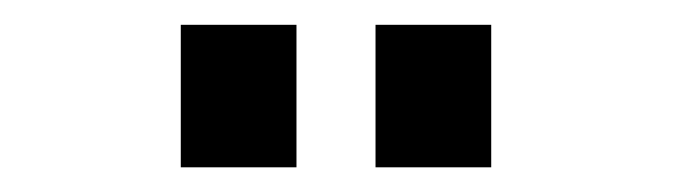

<svg xmlns="http://www.w3.org/2000/svg" viewBox="-20 -725 540 154"><path d="M125 -705.1H217.8V-590.8H125ZM281.2 -705.1H374V-590.8H281.2Z"/></svg>

Font: Altinn-DIN Condensed
Style: DINCondensed-Bold
Weight: 700
Width: 3
Designer: Charles Nix
Foundry: Altinn
Version: Version 2.00